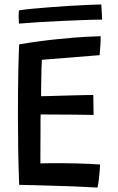

<svg xmlns="http://www.w3.org/2000/svg" viewBox="-20 -821 518 846"><path d="M409.5 5.5Q355.5 2.5 304.2 0.2Q253 -2 198.5 -3Q166.5 -4 131.5 -5Q96.5 -6 64.5 -6.5Q61.5 -85 60.2 -161.5Q59 -238 59 -307Q59 -431.5 60.8 -513.2Q62.5 -595 64.5 -625.5Q154 -640.5 230.5 -648.2Q307 -656 358.5 -658.8Q410 -661.5 423.5 -661.5Q423.5 -639 422.2 -619.8Q421 -600.5 419 -578L164.5 -557.5Q163.5 -546 163 -524Q162.5 -502 162 -477Q161.5 -452 161.2 -430Q161 -408 161 -397Q172.5 -397 195 -397.8Q217.5 -398.5 245.5 -399.2Q273.5 -400 301.8 -400.8Q330 -401.5 353.8 -402Q377.5 -402.5 391 -402.5L392.5 -314.5Q385 -314.5 362.5 -315Q340 -315.5 309.8 -315.8Q279.5 -316 248.5 -316.2Q217.5 -316.5 193.2 -316.5Q169 -316.5 159 -316.5Q158.5 -310 158.5 -290.8Q158.5 -271.5 158.5 -245.5Q158.5 -219.5 158.2 -192Q158 -164.5 158 -140.2Q158 -116 158 -101Q169 -101.5 197 -101.8Q225 -102 249.5 -102Q282.5 -102 315.5 -101Q348.5 -100 376.5 -98.8Q404.5 -97.5 421 -96Q420.5 -83.5 419.2 -67.8Q418 -52 416.2 -37Q414.5 -22 412.8 -10.5Q411 1 409.5 5.5ZM430 -734.5Q397.5 -734.5 351.8 -732.8Q306 -731 254.2 -728.8Q202.5 -726.5 152.8 -723.5Q103 -720.5 63.5 -717Q62.5 -731.5 62.2 -747Q62 -762.5 63.5 -775Q80.5 -778.5 115 -781.8Q149.5 -785 192.5 -788.5Q235.5 -792 280.2 -794.8Q325 -797.5 363.8 -799.2Q402.5 -801 426.5 -801Z"/></svg>

Font: Grandstander Thin
Style: Regular
Weight: 400
Version: Version 1.200